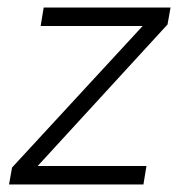

<svg xmlns="http://www.w3.org/2000/svg" viewBox="-20 -490 490 510"><path d="M4 0 12 -45 359 -421H88L96 -470H433L425 -425L80 -49H369L361 0Z"/></svg>

Font: Celebes Light
Style: Italic
Weight: 300
Italic angle: -10°
Designer: Anugrah Pasau
Foundry: Lafontype
Version: Version 1.000; ttfautohint (v1.8.4)